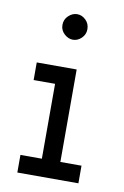

<svg xmlns="http://www.w3.org/2000/svg" viewBox="-70 -601 417 644"><g transform="rotate(10 139.0 -279.0)"><path d="M243 0V-60H171V-375H35V-315H108V-60H35V0ZM183 -514Q183 -533 170 -545.5Q157 -558 141 -558Q125 -558 111.5 -545.5Q98 -533 98 -514Q98 -496 111.5 -483.5Q125 -471 141 -471Q157 -471 170 -483.5Q183 -496 183 -514Z"/></g></svg>

Font: Josefin Slab Thin SemiBold
Style: Regular
Weight: 600
Version: Version 2.000